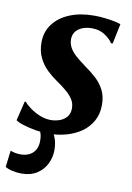

<svg xmlns="http://www.w3.org/2000/svg" viewBox="-98 -615 608 882"><g transform="rotate(10 206.0 -174.0)"><path d="M374.5 -448.5H366.5Q357.5 -465 331.5 -483Q305.5 -501 269 -501Q245.5 -501 226.2 -493.8Q207 -486.5 195.2 -472.5Q183.5 -458.5 182.5 -436.5Q182.5 -414 193 -395.2Q203.5 -376.5 223.5 -359.2Q243.5 -342 269.5 -323Q297.5 -303.5 321.2 -281.8Q345 -260 360 -231.2Q375 -202.5 375 -162Q375 -119.5 357.2 -87.2Q339.5 -55 308.8 -33.2Q278 -11.5 238.2 -0.5Q198.5 10.5 153.5 10.5Q124.5 10.5 92.8 4.8Q61 -1 35.8 -9Q10.5 -17 1 -25L23 -115.5H28.5Q38.5 -102.5 58.8 -88Q79 -73.5 104.2 -63.2Q129.5 -53 155 -53Q176 -53 196 -60Q216 -67 229 -82.5Q242 -98 242 -123Q242 -146 230 -164.5Q218 -183 197.5 -200.2Q177 -217.5 151 -235Q128 -250.5 105 -272.5Q82 -294.5 66.8 -325.2Q51.5 -356 51.5 -397Q51.5 -446.5 79.2 -483.2Q107 -520 156 -540Q205 -560 268.5 -560Q294.5 -560 320.2 -557Q346 -554 365.8 -549.8Q385.5 -545.5 394 -542ZM65 212.5Q44.5 212.5 23 207.8Q1.5 203 -11 195L-1.5 117.5Q5.5 121 18.8 123.8Q32 126.5 46 126.5Q69 126.5 86.2 118Q103.5 109.5 113.2 93.5Q123 77.5 124 54.5Q124.5 28.5 118.8 13.5Q113 -1.5 108.5 -13.5L140 -15L166.5 -13.5Q178 1.5 187 25.2Q196 49 196 81Q196 114 181.2 144.2Q166.5 174.5 137.2 193.5Q108 212.5 65 212.5Z"/></g></svg>

Font: Merriweather 36pt
Style: Bold Italic
Weight: 700
Italic angle: -7.8°
Version: Version 2.101